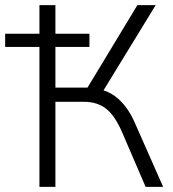

<svg xmlns="http://www.w3.org/2000/svg" viewBox="-20 -725 672 745"><path d="M133 0V-543H0V-594H133V-705H195V-594H327V-543H195V-385H333L308 -366L513 -705H584L371 -357L351 -381Q385 -377 413 -360.5Q441 -344 464.5 -314.5Q488 -285 506 -242L613 0H545L455 -209Q427 -275 392.5 -302.5Q358 -330 306 -330H195V0Z"/></svg>

Font: Nunito Sans 10pt SemiCondensed Light
Style: Regular
Weight: 300
Width: 4
Designer: Vernon Adams
Foundry: Vernon Adams
Version: Version 3.101;gftools[0.9.27]